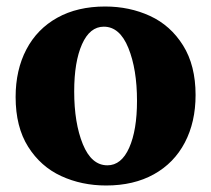

<svg xmlns="http://www.w3.org/2000/svg" viewBox="-20 -560 649 590"><path d="M303 -540Q378 -540 441 -511Q504 -482 542.5 -420.5Q581 -359 581 -268Q581 -185 548 -122Q515 -59 453 -24.5Q391 10 306 10Q231 10 168 -19Q105 -48 66.5 -109Q28 -170 28 -262Q28 -345 61 -408Q94 -471 156 -505.5Q218 -540 303 -540ZM310 -52Q353 -52 377 -106Q401 -160 401 -250Q401 -347 374.5 -412.5Q348 -478 299 -478Q256 -478 232 -424Q208 -370 208 -279Q208 -182 234.5 -117Q261 -52 310 -52Z"/></svg>

Font: Minipax
Style: Bold
Weight: 700
Designer: Raphaël Ronot, Igor Stepanchenko (Cyrillic)
Foundry: steppetype
Version: Version 1.002